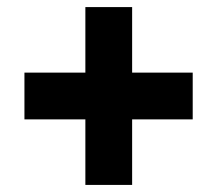

<svg xmlns="http://www.w3.org/2000/svg" viewBox="-20 -535 613 542"><path d="M221 -13V-198H49V-330H221V-515H353V-330H524V-198H353V-13Z"/></svg>

Font: Archivo Condensed Black
Style: Regular
Weight: 900
Width: 3
Designer: Hector Gatti
Foundry: Omnibus-Type
Version: Version 2.001